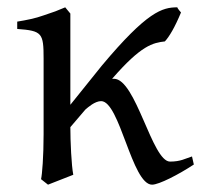

<svg xmlns="http://www.w3.org/2000/svg" viewBox="-20 -489 550 524"><path d="M504 -62C485 -56 473 -48 444 -48C395 -48 351 -274 291 -274H286C366 -366 397 -372 430 -376C442 -389 457 -414 474 -455C474 -455 464 -466 464 -469C423 -469 382 -458 258 -310L172 -203V-452L158 -469C150 -466 141 -462 131 -458L99 -447C77 -439 52 -434 27 -430V-410C95 -405 99 -399 99 -329V-123C99 -62 95 -12 92 0L111 15L180 -12C175 -37 172 -103 172 -142L213 -190C220 -196 239 -213 256 -213C307 -213 340 15 395 15C414 15 468 -13 509 -40Z"/></svg>

Font: Temporarium
Style: Regular
Weight: 400
Version: Version 1.1